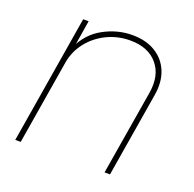

<svg xmlns="http://www.w3.org/2000/svg" viewBox="-101 -640 751 744"><g transform="rotate(20 274.5 -268.5)"><path d="M115.7 -348.6 58.1 0H35.6L123 -529.3H145.5L126.5 -412.1H120.6Q148.4 -474.6 205.3 -505.9Q262.2 -537.1 323.7 -537.1Q380.4 -537.1 419.4 -513.2Q458.5 -489.3 475.8 -447Q493.2 -404.8 483.9 -348.6L426.3 0H403.8L461.9 -350.1Q474.1 -424.3 435.8 -469.5Q397.5 -514.6 323.7 -514.6Q272.5 -514.6 228 -493.2Q183.6 -471.7 153.8 -434.1Q124 -396.5 115.7 -348.6Z"/></g></svg>

Font: Inter 24pt Thin
Style: Italic
Weight: 250
Italic angle: -9.3988°
Version: Version 4.001;git-66647c0bb